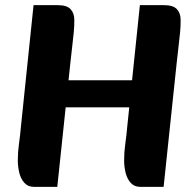

<svg xmlns="http://www.w3.org/2000/svg" viewBox="-20 -716 741 744"><path d="M176 -300V-405H547V-300ZM111 8Q88 8 74 -8Q60 -24 54.5 -47.5Q49 -71 49 -94Q49 -127 53.5 -158.5Q58 -190 62 -234L110 -696H204Q239 -696 253.5 -680.5Q268 -665 268 -638Q268 -614 266 -592.5Q264 -571 260.5 -542Q257 -513 252 -466L202 8ZM523 8Q500 8 486 -8Q472 -24 466.5 -47.5Q461 -71 461 -94Q461 -127 465.5 -158.5Q470 -190 474 -234L522 -696H616Q651 -696 665.5 -680.5Q680 -665 680 -638Q680 -614 678 -592.5Q676 -571 672.5 -542Q669 -513 664 -466L614 8Z"/></svg>

Font: Alkatra
Style: Bold
Weight: 700
Designer: Suman Bhandary
Version: Version 1.100;gftools[0.9.22]